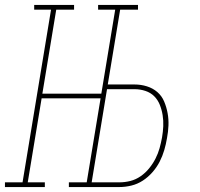

<svg xmlns="http://www.w3.org/2000/svg" viewBox="-38 -755 808 775"><path d="M-18 0V-19H53L168 -716H100V-735H261V-716H189L133 -377H371L427 -716H358V-735H519V-716H447L397 -414H505Q531 -414 555 -406.5Q579 -399 597 -383.5Q615 -368 624.5 -345.5Q634 -323 638.5 -298.5Q643 -274 642 -248.5Q641 -223 636 -197Q632 -173 625 -149Q618 -125 606.5 -102.5Q595 -80 577.5 -60Q560 -40 538.5 -26Q517 -12 492.5 -6Q468 0 444 0H240V-19H312L368 -358H130L74 -19H143V0ZM444 -19Q466 -19 488 -24.5Q510 -30 529.5 -43.5Q549 -57 564 -75.5Q579 -94 589.5 -114.5Q600 -135 606 -156.5Q612 -178 616 -200Q620 -223 621 -245.5Q622 -268 618.5 -290Q615 -312 607 -332Q599 -352 584.5 -366.5Q570 -381 549 -388Q528 -395 505 -395H394L332 -19Z"/></svg>

Font: Iosevka Etoile Thin
Style: Italic
Weight: 100
Italic angle: -9°
Designer: Belleve Invis
Foundry: Belleve Invis
Version: Version 22.1.2; ttfautohint (v1.8.4)